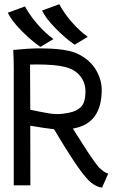

<svg xmlns="http://www.w3.org/2000/svg" viewBox="-20 -861 558 892"><path d="M387.7 -689.9 326.7 -653.3Q282.7 -683.9 237.8 -729.7Q192.9 -775.4 175.3 -812.1L255.4 -841.3Q276.4 -801.5 312.7 -759.4Q349.1 -717.3 387.7 -689.9ZM228.5 -679.7 167.5 -643Q123.5 -673.7 78.6 -719.5Q33.7 -765.2 16.1 -801.8L96.2 -831.1Q117.2 -791.3 153.6 -749.2Q189.9 -707.1 228.5 -679.7ZM318.4 -263.7Q321.3 -259.3 341.8 -227.1Q362.3 -194.8 370.4 -182.1Q378.4 -169.4 394 -145.8Q409.7 -122.1 420.2 -107.9Q430.7 -93.8 438.5 -84.5Q439.5 -83.5 444.3 -79.1Q449.2 -74.7 452.4 -72Q455.6 -69.3 460.7 -65.4Q465.8 -61.5 471.4 -58.8Q477.1 -56.2 482.9 -54.7L454.1 10.7Q433.6 7.8 414.8 -4.4Q396 -16.6 382.8 -32.7Q335.9 -84 231 -260.7Q193.4 -264.6 120.6 -276.9L121.1 0H43.9V-543.5Q43.9 -591.8 41.5 -628.9Q118.2 -636.2 147.9 -636.2Q189.5 -636.2 217 -635Q244.6 -633.8 275.9 -629.2Q307.1 -624.5 329.1 -616Q351.1 -607.4 372.8 -592.5Q394.5 -577.6 412.1 -556.2Q430.2 -533.7 441.4 -503.7Q452.6 -473.6 452.6 -443.8Q452.6 -285.6 318.4 -263.7ZM377 -437Q377 -480 349.1 -511.7Q325.2 -539.6 279.8 -550.5Q234.4 -561.5 150.4 -561.5Q133.8 -561.5 119.6 -561L120.6 -351.1Q132.8 -348.6 162.6 -342.5Q192.4 -336.4 210.9 -333.7Q229.5 -331.1 247.6 -331.1Q259.8 -331.1 271.5 -332.5Q299.8 -335.9 317.4 -341.6Q335 -347.2 349.6 -358.4Q364.3 -369.6 370.6 -388.7Q377 -407.7 377 -437Z"/></svg>

Font: Fantasque Sans Mono
Style: Regular
Weight: 400
Monospace: yes
Designer: Jany Belluz
Version: Version 1.8.0 ; ttfautohint (v1.8.2)